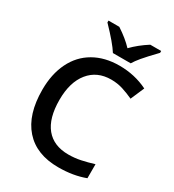

<svg xmlns="http://www.w3.org/2000/svg" viewBox="-220 -1054 1074 1187"><g transform="rotate(30 317.0 -460.5)"><path d="M397.9 -624Q297.4 -624 239.7 -552.7Q182.1 -481.4 182.1 -356Q182.1 -224.6 237.5 -157.2Q293 -89.8 397.9 -89.8Q443.4 -89.8 485.8 -98.9Q528.3 -107.9 574.2 -122.1V-22Q490.2 9.8 383.8 9.8Q227.1 9.8 143.1 -85.2Q59.1 -180.2 59.1 -356.9Q59.1 -468.3 99.9 -551.8Q140.6 -635.3 217.8 -679.7Q294.9 -724.1 398.9 -724.1Q508.3 -724.1 601.1 -678.2L559.1 -581.1Q522.9 -598.1 482.7 -611.1Q442.4 -624 397.9 -624ZM575.7 -931.2V-918Q514.2 -854 489 -823.7Q463.9 -793.5 450.7 -771H323.7Q292 -822.3 199.7 -918V-931.2H276.9Q344.2 -887.2 386.7 -841.8Q434.1 -890.6 498 -931.2Z"/></g></svg>

Font: f0_46533          
Style: Regular
Weight: 600
Foundry: Ascender Corporation
Version: Version 1.10